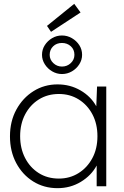

<svg xmlns="http://www.w3.org/2000/svg" viewBox="-20 -971 647 1001"><path d="M280 10Q209 10 153 -25Q97 -60 64.5 -121Q32 -182 32 -260Q32 -339 65.5 -400Q99 -461 155 -496Q211 -531 280 -531Q346 -531 400 -499.5Q454 -468 482 -417L486 -520H534V0H484V-108Q456 -56 401.5 -23Q347 10 280 10ZM287 -40Q344 -40 389.5 -68.5Q435 -97 461.5 -146.5Q488 -196 488 -261Q488 -325 462 -374.5Q436 -424 390.5 -452.5Q345 -481 287 -481Q228 -481 182.5 -452.5Q137 -424 111 -374.5Q85 -325 85 -261Q85 -198 110.5 -148Q136 -98 181.5 -69Q227 -40 287 -40ZM303 -585Q276 -585 252 -599Q228 -613 213.5 -636Q199 -659 199 -685Q199 -713 213.5 -735.5Q228 -758 251.5 -772Q275 -786 303 -786Q331 -786 355 -772Q379 -758 393.5 -735.5Q408 -713 408 -685Q408 -659 393.5 -636Q379 -613 355 -599Q331 -585 303 -585ZM303 -624Q330 -624 349 -642Q368 -660 368 -685Q368 -713 349 -730Q330 -747 303 -747Q275 -747 257 -729.5Q239 -712 239 -685Q239 -660 258 -642Q277 -624 303 -624ZM246 -805 225 -836 367 -951 400 -906Z"/></svg>

Font: Lexend ExtraLight
Style: Regular
Weight: 200
Designer: Bonnie Shaver-Troup, Thomas Jockin
Foundry: Lexend
Version: Version 1.007; ttfautohint (v1.8.3)